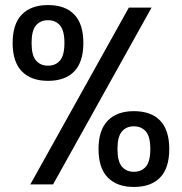

<svg xmlns="http://www.w3.org/2000/svg" viewBox="-20 -730 720 760"><path d="M100 0 490 -700H580L190 0ZM510 10Q443 10 406.5 -27.5Q370 -65 370 -140Q370 -215 406.5 -252.5Q443 -290 510 -290Q578 -290 614 -252.5Q650 -215 650 -140Q650 -65 614 -27.5Q578 10 510 10ZM510 -50Q540 -50 557.5 -70.5Q575 -91 575 -140Q575 -189 557.5 -209.5Q540 -230 510 -230Q480 -230 462.5 -209.5Q445 -189 445 -140Q445 -91 462.5 -70.5Q480 -50 510 -50ZM170 -410Q103 -410 66.5 -447.5Q30 -485 30 -560Q30 -635 66.5 -672.5Q103 -710 170 -710Q238 -710 274 -672.5Q310 -635 310 -560Q310 -485 274 -447.5Q238 -410 170 -410ZM170 -470Q200 -470 217.5 -490.5Q235 -511 235 -560Q235 -609 217.5 -629.5Q200 -650 170 -650Q140 -650 122.5 -629.5Q105 -609 105 -560Q105 -511 122.5 -490.5Q140 -470 170 -470Z"/></svg>

Font: Cuprum
Style: Regular
Weight: 400
Designer: Jovanny Lemonad
Foundry: Jovanny Lemonad
Version: Version 3.000